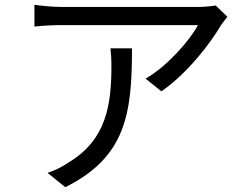

<svg xmlns="http://www.w3.org/2000/svg" viewBox="-20 -746 1040 803"><path d="M931 -676 882 -723C867 -720 831 -717 812 -717C752 -717 286 -717 238 -717C201 -717 159 -721 124 -726V-635C163 -639 201 -641 238 -641C285 -641 738 -641 808 -641C775 -579 681 -470 589 -417L655 -364C769 -443 864 -572 904 -640C911 -651 924 -666 931 -676ZM532 -544H442C445 -518 446 -496 446 -472C446 -305 424 -162 269 -68C241 -48 207 -32 179 -23L253 37C508 -90 532 -273 532 -544Z"/></svg>

Font: Noto Sans Mono CJK SC
Style: Regular
Weight: 400
Designer: Ryoko NISHIZUKA 西塚涼子 (kana, bopomofo & ideographs); Paul D. Hunt (Latin, Greek & Cyrillic); Sandoll Communications 산돌커뮤니
Foundry: Adobe
Version: Version 2.004;hotconv 1.0.118;makeotfexe 2.5.65603